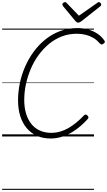

<svg xmlns="http://www.w3.org/2000/svg" viewBox="-20 -1278 1002 1798"><path d="M454 19Q384 19 327.5 -5.5Q271 -30 231 -77Q191 -124 170 -190Q149 -256 149 -338Q149 -417 165.5 -497.5Q182 -578 215 -653.5Q248 -729 296 -794.5Q344 -860 406 -909.5Q468 -959 543 -987Q618 -1015 705 -1015Q760 -1015 807 -1001.5Q854 -988 892.5 -962.5Q931 -937 957 -899Q964 -889 961 -881.5Q958 -874 946 -867Q936 -860 929.5 -861.5Q923 -863 911 -875Q886 -904 854 -923Q822 -942 783.5 -952Q745 -962 699 -962Q625 -962 559.5 -937Q494 -912 439.5 -867Q385 -822 341.5 -762.5Q298 -703 268.5 -633.5Q239 -564 223 -490Q207 -416 207 -342Q207 -270 224.5 -213Q242 -156 274.5 -116Q307 -76 354 -55Q401 -34 460 -34Q503 -34 543 -45.5Q583 -57 620.5 -78.5Q658 -100 694.5 -130Q731 -160 766 -197Q775 -206 782.5 -205.5Q790 -205 799 -196Q808 -187 808.5 -179.5Q809 -172 800 -162Q745 -102 687.5 -61.5Q630 -21 571.5 -1Q513 19 454 19ZM906 -1258Q914 -1258 921 -1250.5Q928 -1243 928 -1236Q928 -1230 926 -1226.5Q924 -1223 919 -1219L742 -1079Q732 -1073 725.5 -1069.5Q719 -1066 711 -1066Q704 -1066 698.5 -1070Q693 -1074 687 -1080L570 -1221Q567 -1226 565.5 -1230Q564 -1234 564 -1237Q564 -1246 573 -1252Q582 -1258 589 -1258Q595 -1258 599 -1255Q603 -1252 607 -1247L719 -1131L885 -1247Q892 -1252 896 -1255Q900 -1258 906 -1258ZM0 490H860V500H0ZM0 -20H860V0H0ZM0 -505H860V-500H0ZM0 -1010H860V-1000H0Z"/></svg>

Font: Playwrite TZ Guides
Style: Regular
Weight: 400
Designer: Veronika Burian, José Scaglione
Foundry: TypeTogether
Version: Version 1.003